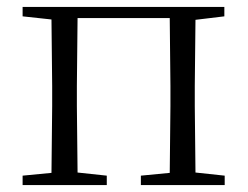

<svg xmlns="http://www.w3.org/2000/svg" viewBox="-20 -532 712 552"><path d="M45 -485 128 -476 130 -285V-227L128 -35L45 -27V0H287V-27L203 -36L201 -227V-285L203 -480H468L470 -285V-227L468 -35L385 -27V0H626V-27L542 -36L540 -227V-285L542 -475L625 -485V-512H45Z"/></svg>

Font: Noto Serif SC Light
Style: Regular
Weight: 300
Designer: Ryoko NISHIZUKA 西塚涼子 (kana & ideographs); Frank Grießhammer (Latin, Greek & Cyrillic); Wenlong ZHANG 张文龙 (bopomofo); San
Foundry: Adobe
Version: Version 2.001;hotconv 1.1.0;makeotfexe 2.6.0